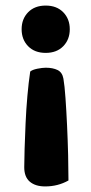

<svg xmlns="http://www.w3.org/2000/svg" viewBox="-20 -503 326 689"><path d="M67 97.1Q67 72.4 68.3 30.8Q69.5 -10.9 71.8 -60.5Q74 -110.2 78.3 -158.9Q82.6 -207.5 88.4 -246.2Q95.9 -252.7 113.9 -256.4Q131.9 -260 144.2 -260Q169.6 -260 186.6 -251.7Q203.6 -243.4 207.6 -220.6Q211.9 -196.1 215 -151.2Q218.2 -106.3 220.7 -52.2Q223.2 1.8 224.5 53.7Q225.7 105.6 225.7 144.6Q188 166 142 166Q107 166 87 149Q67 132 67 97.1ZM230.4 -398.1Q230.4 -361.2 207 -337.2Q183.6 -313.2 144 -313.2Q104.3 -313.2 80.9 -337.2Q57.6 -361.2 57.6 -398.1Q57.6 -435 80.9 -459Q104.3 -483 144 -483Q183.6 -483 207 -459Q230.4 -435 230.4 -398.1Z"/></svg>

Font: Baloo Bhaijaan 2
Style: Regular
Weight: 400
Designer: Sanskriti Dholi, Noopur Datye and Ek Type
Foundry: Ek Type
Version: Version 1.701